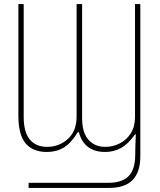

<svg xmlns="http://www.w3.org/2000/svg" viewBox="-20 -734 783 940"><path d="M120 161H509Q578 161 610 128Q642 95 642 23Q642 -12 645 -76H641Q608 -29 572.5 -9.5Q537 10 495 10Q392 10 366 -87H361Q328 -33 292 -11.5Q256 10 210 10Q141 10 105.5 -32Q70 -74 70 -167V-714H96V-162Q96 -87 126 -51Q156 -15 210 -15Q270 -15 312.5 -54Q355 -93 355 -163V-714H382V-155Q382 -86 412.5 -50.5Q443 -15 496 -15Q532 -15 565.5 -31.5Q599 -48 620 -81Q641 -114 641 -161V-714H667V31Q667 108 629.5 147Q592 186 514 186H120Z"/></svg>

Font: Noto Sans Display Thin Cond
Style: Regular
Weight: 250
Width: 3
Designer: Monotype Design team
Foundry: Monotype Imaging Inc.
Version: Version 1.000